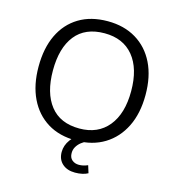

<svg xmlns="http://www.w3.org/2000/svg" viewBox="-129 -823 1029 1124"><g transform="rotate(15 386.0 -261.0)"><path d="M62 -353Q62 -465 100.5 -545.5Q139 -626 211.5 -670Q284 -714 386 -714Q485 -714 558 -670Q631 -626 670.5 -545.5Q710 -465 710 -354Q710 -242 670 -161Q630 -80 557.5 -35.5Q485 9 386 9Q284 9 212 -35.5Q140 -80 101 -161Q62 -242 62 -353ZM149 -353Q149 -217 209 -140.5Q269 -64 386 -64Q498 -64 560.5 -140.5Q623 -217 623 -353Q623 -490 561 -565.5Q499 -641 386 -641Q269 -641 209 -565.5Q149 -490 149 -353ZM428 192Q380 192 351 166Q322 140 322 95Q322 55 348 19.5Q374 -16 418 -36L447 0Q431 6 415.5 18.5Q400 31 390 48Q380 65 380 86Q380 114 397 128Q414 142 438 142Q452 142 465 139Q478 136 492 130L506 175Q492 183 472 187.5Q452 192 428 192Z"/></g></svg>

Font: Mulish ExtraLight
Style: Regular
Weight: 400
Version: Version 3.603